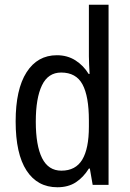

<svg xmlns="http://www.w3.org/2000/svg" viewBox="-20 -831 548 810"><path d="M222 -41Q138 -41 92 -111.5Q46 -182 46 -319Q46 -454 92 -526Q138 -598 220 -598Q264 -598 298 -576.5Q332 -555 354 -519H358Q357 -538 356 -558.5Q355 -579 355 -594V-811H438V-51H371L359 -120H355Q332 -83 300 -62Q268 -41 222 -41ZM239 -111Q299 -111 327 -157.5Q355 -204 355 -297V-323Q355 -425 328 -475Q301 -525 238 -525Q183 -525 157 -471Q131 -417 131 -318Q131 -217 157.5 -164Q184 -111 239 -111Z"/></svg>

Font: Noto Sans Tamil UI Condensed
Style: Regular
Weight: 400
Width: 3
Designer: Jelle Bosma - Monotype Design Team
Foundry: Monotype Imaging Inc.
Version: Version 2.004; ttfautohint (v1.8.4.7-5d5b)